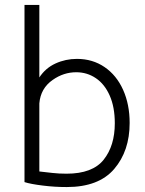

<svg xmlns="http://www.w3.org/2000/svg" viewBox="-20 -746 588 776"><path d="M153 4Q104 -2 79 -10V-726H139V-433Q164 -471 204.5 -489.5Q245 -508 291 -508Q354 -508 402.5 -475Q451 -442 477.5 -383Q504 -324 504 -249Q504 -136 441.5 -63Q379 10 250 10Q200 10 153 4ZM444 -248Q444 -313 423.5 -359.5Q403 -406 367.5 -430Q332 -454 288 -454Q237 -454 193 -423Q144 -389 139 -328V-53L192 -47Q218 -44 249 -44Q354 -44 399 -100.5Q444 -157 444 -248Z"/></svg>

Font: Bellota Text
Style: Regular
Weight: 400
Designer: Kemie Guaida
Foundry: Kemie Guaida
Version: Version 4.001